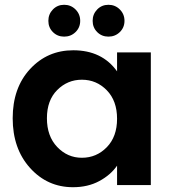

<svg xmlns="http://www.w3.org/2000/svg" viewBox="-20 -773 718 802"><path d="M286 -563Q406 -563 469 -475V-554H610V0H469V-81Q442 -42 394.5 -16.5Q347 9 285 9Q178 9 105.5 -71.5Q33 -152 33 -279Q33 -406 105.5 -484.5Q178 -563 286 -563ZM322 -440Q262 -440 219 -397Q176 -354 176 -279Q176 -204 219 -159Q262 -114 322 -114Q383 -114 426 -158Q469 -202 469 -277Q469 -352 426 -396Q383 -440 322 -440ZM295.5 -639Q276 -620 248 -620Q220 -620 201 -639Q182 -658 182 -686Q182 -714 201 -733.5Q220 -753 248 -753Q276 -753 295.5 -733.5Q315 -714 315 -686Q315 -658 295.5 -639ZM480.5 -639Q461 -620 433 -620Q405 -620 386 -639Q367 -658 367 -686Q367 -714 386 -733.5Q405 -753 433 -753Q461 -753 480.5 -733.5Q500 -714 500 -686Q500 -658 480.5 -639Z"/></svg>

Font: SVN-Poppins SemiBold
Style: Regular
Weight: 600
Designer: Ninad Kale (Devanagari), Jonny Pinhorn (Latin)
Foundry: Indian Type Foundry
Version: Version 3.002 2017